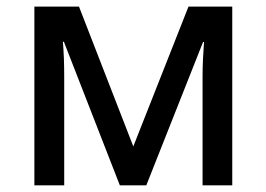

<svg xmlns="http://www.w3.org/2000/svg" viewBox="-20 -558 801 578"><path d="M679.2 -538.1V0H589.8V-328.6Q589.8 -354.5 591.1 -380.6Q592.3 -406.7 594.2 -431.6H591.3L420.4 0H340.8L172.4 -432.1H169.4Q171.4 -407.2 172.4 -381.1Q173.3 -355 173.3 -325.2V0H83.5V-538.1H217.8L381.3 -117.2L547.4 -538.1Z"/></svg>

Font: Open Sans Medium
Style: Regular
Weight: 500
Designer: Monotype Design Team
Foundry: Monotype Imaging Inc.
Version: Version 3.000